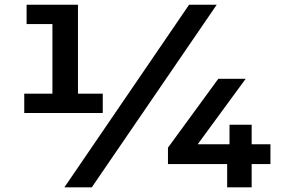

<svg xmlns="http://www.w3.org/2000/svg" viewBox="-20 -798 1196 818"><path d="M83.3 -316.7V-398.9H203.3V-695.6H93.3V-777.8H312.2V-398.9H417.8V-316.7ZM371.1 0H254.4L785.6 -777.8H903.3ZM1052.2 -98.9V0H947.8V-98.9H695.6V-168.9L910 -462.2H1026.7L822.2 -183.3H957.8V-266.7H1052.2V-183.3H1132.2V-98.9Z"/></svg>

Font: Paperlogy 7 Bold
Style: Regular
Weight: 700
Designer: redesigned by Lee Juim, glyphs from Gmarket Sans & Montserrat
Foundry: PT&
Version: Version 1.001